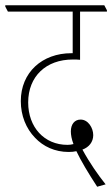

<svg xmlns="http://www.w3.org/2000/svg" viewBox="-39 -642 426 729"><path d="M330 67 362 58C334 23 301 -24 274 -74C299 -83 315 -103 315 -129C315 -156 296 -188 267 -188C244 -188 230 -170 230 -143C230 -130 233 -113 240 -95C233 -93 225 -92 217 -92C129 -92 68 -159 68 -253C68 -352 136 -416 237 -416C247 -416 258 -416 265 -415V-598H367V-603L357 -622H-19V-617L-9 -598H237V-440C235 -440 234 -440 232 -440C121 -440 40 -367 40 -258C40 -203 60 -154 94 -119C125 -86 169 -65 222 -65C232 -65 243 -66 251 -68C268 -32 296 15 330 67Z"/></svg>

Font: Noto Serif Devanagari ExtraCondensed Thin
Style: Regular
Weight: 100
Width: 2
Designer: Universal Thirst, Indian Type Foundry and the Monotype Design Team
Foundry: Monotype Imaging Inc.
Version: Version 2.004